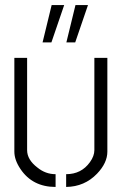

<svg xmlns="http://www.w3.org/2000/svg" viewBox="-20 -739 484 764"><path d="M244.1 -570.3 280.3 -718.8H330.1L279.3 -570.3ZM149.4 -570.3 185.5 -718.8H235.4L184.6 -570.3ZM37.1 -135.7V-508.8H87.9V-141.6Q87.9 -103.5 128.9 -72.3Q161.1 -45.9 201.2 -45.9V4.9Q109.4 4.9 61.5 -66.4Q37.1 -102.5 37.1 -135.7ZM243.2 4.9V-45.9Q303.7 -45.9 337.9 -93.8Q355.5 -118.2 355.5 -141.6V-508.8H407.2V-135.7Q407.2 -90.8 366.2 -47.9Q316.4 3.9 243.2 4.9Z"/></svg>

Font: Post No Bills Colombo
Style: Regular
Weight: 500
Designer: Kosala Senevirathne, Siva Puranthara, Lasantha Premarathna, Tharique Azeez
Foundry: Mooniak
Version: Version 1.220 ; ttfautohint (v1.5)